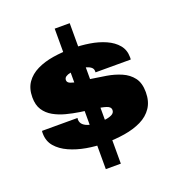

<svg xmlns="http://www.w3.org/2000/svg" viewBox="-146 -873 971 1057"><g transform="rotate(-20 339.5 -344.5)"><path d="M293 67V-756H381V67ZM338 -69Q284 -69 230.5 -78.5Q177 -88 132.5 -108Q88 -128 61 -159.5Q34 -191 34 -237Q34 -240 34 -243.5Q34 -247 35 -251H243Q242 -247 242 -244.5Q242 -242 242 -240Q243 -222 256 -210.5Q269 -199 290.5 -193.5Q312 -188 338 -188Q355 -188 379 -190Q403 -192 421 -200.5Q439 -209 439 -227Q439 -245 414 -253Q389 -261 350 -265.5Q311 -270 266 -277Q227 -283 188.5 -293Q150 -303 118 -321Q86 -339 67 -368Q48 -397 48 -442Q48 -494 72 -528.5Q96 -563 138 -583.5Q180 -604 233.5 -612.5Q287 -621 346 -621Q396 -621 446.5 -613Q497 -605 538.5 -586.5Q580 -568 604.5 -538.5Q629 -509 629 -467Q629 -464 629 -459.5Q629 -455 628 -453H422V-461Q422 -475 410 -484Q398 -493 380 -497.5Q362 -502 343 -502Q335 -502 320.5 -501.5Q306 -501 290.5 -498Q275 -495 264.5 -488Q254 -481 254 -468Q254 -454 272 -447Q290 -440 320 -436Q350 -432 385 -428Q427 -422 472.5 -414.5Q518 -407 557.5 -390Q597 -373 621 -341.5Q645 -310 645 -256Q645 -202 620.5 -165.5Q596 -129 553 -108Q510 -87 454.5 -78Q399 -69 338 -69Z"/></g></svg>

Font: Archivo SemiBold SemiExpanded Black
Style: Regular
Weight: 900
Width: 6
Version: Version 2.001